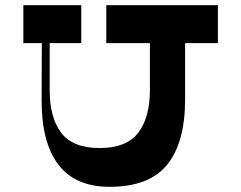

<svg xmlns="http://www.w3.org/2000/svg" viewBox="-20 -720 930 740"><path d="M693.4 -337.1Q693.4 -170.4 624.2 -85.2Q555 0 402.9 0Q269.8 0 204.6 -86Q139.4 -172 140.4 -337.1L141.4 -634.2H171.4V-374Q171.4 -266.7 216 -208.1Q260.6 -149.4 363.9 -149.4Q467.6 -149.4 512.7 -208.2Q557.8 -266.9 557.8 -374V-634.2H693.4ZM819.8 -553.8H389.7V-700H819.8ZM293.2 -553.8H70V-700H293.2Z"/></svg>

Font: Space Cowgirl
Style: Regular
Weight: 400
Designer: Valery Marier
Foundry: Valery Marier
Version: Version 1.000